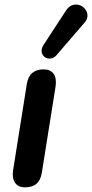

<svg xmlns="http://www.w3.org/2000/svg" viewBox="-20 -794 395 822"><path d="M87 8Q58 8 44.5 -11.5Q31 -31 36 -65L95 -435Q100 -466 118 -481.5Q136 -497 167 -497Q196 -497 209.5 -478Q223 -459 218 -424L159 -54Q154 -23 136.5 -7.5Q119 8 87 8ZM223 -559Q211 -545 197 -543.5Q183 -542 172 -549.5Q161 -557 158.5 -571Q156 -585 166 -601L262 -748Q274 -767 290 -772Q306 -777 320.5 -772Q335 -767 344.5 -755Q354 -743 354.5 -727.5Q355 -712 341 -696Z"/></svg>

Font: Nunito ExtraLight
Style: Italic
Weight: 200
Italic angle: -9°
Designer: Vernon Adams
Foundry: Vernon Adams
Version: Version 3.602